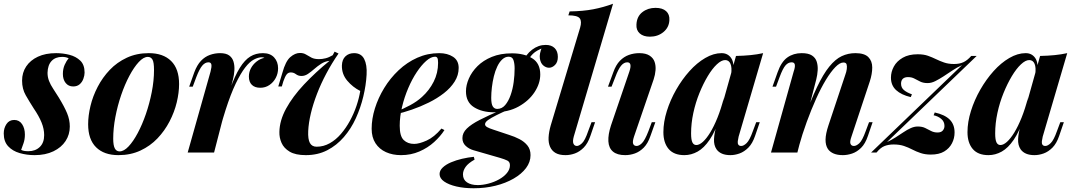

<svg xmlns="http://www.w3.org/2000/svg" viewBox="-39 -815 5749 1026"><path d="M74 -14Q82 -10 91 -8.5Q100 -7 113 -7Q150 -7 173.5 -29.5Q197 -52 197 -93Q197 -126 183 -160.5Q169 -195 141 -236Q118 -272 98.5 -306Q79 -340 79 -384Q79 -427 101 -460Q123 -493 163.5 -512Q204 -531 261 -531Q298 -531 332.5 -522Q367 -513 390 -491Q413 -469 413 -427Q413 -412 406.5 -394Q400 -376 386.5 -364.5Q373 -353 352 -353Q327 -353 312 -371.5Q297 -390 297 -420Q297 -447 306.5 -468.5Q316 -490 328 -503Q315 -511 293 -511Q257 -511 236.5 -489Q216 -467 215 -426Q215 -403 223 -382.5Q231 -362 245 -341Q259 -320 275 -294Q305 -245 319.5 -210Q334 -175 334 -139Q334 -96 311.5 -61.5Q289 -27 246.5 -6.5Q204 14 146 14Q104 14 66 3Q28 -8 4.5 -33.5Q-19 -59 -19 -102Q-19 -130 -4.5 -152Q10 -174 37 -174Q64 -174 79 -151.5Q94 -129 94 -96Q94 -70 86.5 -49Q79 -28 74 -14Z M751 -511Q728 -511 702.5 -483.5Q677 -456 652.5 -410Q628 -364 608.5 -307Q589 -250 577.5 -189.5Q566 -129 566 -74Q566 -38 574.5 -22Q583 -6 600 -6Q623 -6 648 -32.5Q673 -59 697 -104Q721 -149 740.5 -205.5Q760 -262 772 -323Q784 -384 784 -441Q784 -483 775.5 -497Q767 -511 751 -511ZM432 -151Q432 -197 444.5 -249Q457 -301 483 -351Q509 -401 547.5 -441.5Q586 -482 638.5 -506.5Q691 -531 756 -531Q833 -531 875.5 -489Q918 -447 918 -366Q918 -320 905.5 -268Q893 -216 867 -166Q841 -116 802.5 -75.5Q764 -35 711.5 -10.5Q659 14 594 14Q517 14 474.5 -28Q432 -70 432 -151Z M1105 0H964L1086 -432Q1093 -459 1090.5 -470.5Q1088 -482 1075 -482Q1057 -482 1042 -464.5Q1027 -447 1010 -403L991 -352H972L999 -428Q1014 -468 1035 -490Q1056 -512 1082.5 -521.5Q1109 -531 1137 -531Q1169 -531 1186 -518.5Q1203 -506 1209 -485Q1215 -464 1213.5 -439.5Q1212 -415 1206 -391ZM1361 -509Q1341 -509 1318 -497Q1295 -485 1271 -454Q1247 -423 1220.5 -368Q1194 -313 1166.5 -227.5Q1139 -142 1110 -21L1132 -156Q1164 -266 1190 -338Q1216 -410 1242.5 -452.5Q1269 -495 1298.5 -513Q1328 -531 1366 -531Q1405 -531 1426 -508Q1447 -485 1447 -450Q1447 -422 1434.5 -398.5Q1422 -375 1400.5 -360.5Q1379 -346 1352 -346Q1323 -346 1307 -361.5Q1291 -377 1291 -406Q1291 -430 1302 -450.5Q1313 -471 1332 -486Q1351 -501 1374 -506Q1371 -507 1368 -508Q1365 -509 1361 -509Z M1886 -329Q1846 -349 1816.5 -384Q1787 -419 1788 -465Q1789 -497 1807 -514Q1825 -531 1853 -531Q1891 -531 1907 -500Q1923 -469 1920 -416Q1917 -360 1902.5 -299.5Q1888 -239 1862.5 -183Q1837 -127 1798.5 -82.5Q1760 -38 1709.5 -12Q1659 14 1595 14Q1540 14 1509 -4.5Q1478 -23 1465.5 -51.5Q1453 -80 1454 -110Q1455 -171 1490 -235Q1525 -299 1585.5 -363.5Q1646 -428 1722 -490Q1697 -487 1677 -474Q1657 -461 1640 -446Q1623 -431 1606.5 -420Q1590 -409 1572 -409Q1555 -409 1542.5 -418.5Q1530 -428 1515 -428Q1501 -428 1492.5 -417Q1484 -406 1475 -380L1467 -353H1448L1470 -426Q1487 -488 1512.5 -510Q1538 -532 1564 -532Q1583 -532 1596.5 -523.5Q1610 -515 1625.5 -507Q1641 -499 1666 -499Q1682 -499 1700.5 -503.5Q1719 -508 1739 -520L1749 -539L1770 -529Q1734 -477 1705 -422.5Q1676 -368 1655 -313.5Q1634 -259 1622 -208.5Q1610 -158 1608 -115Q1606 -71 1617 -51Q1628 -31 1653 -31Q1690 -31 1723 -49.5Q1756 -68 1783 -99.5Q1810 -131 1831 -169.5Q1852 -208 1866 -249.5Q1880 -291 1886 -329Z M2075 -217Q2116 -233 2153 -253Q2190 -273 2216 -297Q2255 -332 2278.5 -378.5Q2302 -425 2302 -479Q2302 -499 2298 -505.5Q2294 -512 2286 -512Q2264 -512 2238.5 -489.5Q2213 -467 2188 -429.5Q2163 -392 2142.5 -344Q2122 -296 2109.5 -244Q2097 -192 2097 -143Q2097 -87 2118.5 -66.5Q2140 -46 2174 -46Q2201 -46 2241 -64Q2281 -82 2320 -128L2336 -120Q2315 -87 2281 -56Q2247 -25 2202 -5.5Q2157 14 2104 14Q2059 14 2023.5 -2Q1988 -18 1967.5 -49.5Q1947 -81 1947 -127Q1947 -180 1964.5 -236Q1982 -292 2014 -344.5Q2046 -397 2091 -439.5Q2136 -482 2191 -506.5Q2246 -531 2308 -531Q2352 -531 2382 -511.5Q2412 -492 2412 -452Q2412 -413 2390.5 -379Q2369 -345 2333 -317Q2297 -289 2252.5 -267Q2208 -245 2161.5 -229Q2115 -213 2074 -204Z M2636 -226 2682 -231Q2643 -214 2614 -199.5Q2585 -185 2569 -173.5Q2553 -162 2553 -151Q2553 -142 2564.5 -135.5Q2576 -129 2598 -122L2682 -94Q2711 -85 2737 -71.5Q2763 -58 2779.5 -37.5Q2796 -17 2796 14Q2796 51 2772 83Q2748 115 2705.5 139.5Q2663 164 2608.5 177.5Q2554 191 2492 191Q2441 191 2400 181.5Q2359 172 2334.5 155Q2310 138 2310 115Q2310 96 2327 80Q2344 64 2371 52.5Q2398 41 2430 33.5Q2462 26 2493 23L2497 38Q2463 57 2449 77Q2435 97 2435 117Q2435 145 2456.5 159.5Q2478 174 2514 174Q2541 174 2571.5 166Q2602 158 2628 143.5Q2654 129 2670 109.5Q2686 90 2686 68Q2686 50 2672 43Q2658 36 2634 29L2492 -12Q2467 -19 2449.5 -35.5Q2432 -52 2432 -77Q2432 -105 2455.5 -128Q2479 -151 2525 -174.5Q2571 -198 2636 -226ZM2679 -512Q2661 -512 2645.5 -498Q2630 -484 2618.5 -460Q2607 -436 2600 -407Q2593 -378 2589.5 -348Q2586 -318 2586 -292Q2586 -259 2594.5 -246Q2603 -233 2618 -233Q2643 -233 2660.5 -253.5Q2678 -274 2689.5 -306.5Q2701 -339 2706 -376.5Q2711 -414 2711 -449Q2711 -475 2705 -493.5Q2699 -512 2679 -512ZM2697 -530Q2762 -530 2805 -503.5Q2848 -477 2848 -417Q2848 -369 2817.5 -322.5Q2787 -276 2732 -245.5Q2677 -215 2601 -215Q2537 -215 2494 -242Q2451 -269 2451 -327Q2451 -360 2466.5 -395.5Q2482 -431 2512.5 -461.5Q2543 -492 2589 -511Q2635 -530 2697 -530ZM2775 -478 2756 -485Q2771 -524 2804.5 -549.5Q2838 -575 2877 -575Q2908 -575 2925 -558Q2942 -541 2942 -511Q2942 -483 2927 -468Q2912 -453 2895 -453Q2879 -453 2864.5 -465Q2850 -477 2846 -502Q2842 -527 2858 -565L2866 -560Q2828 -546 2809 -527.5Q2790 -509 2775 -478Z M3027 -85Q3020 -59 3025.5 -47Q3031 -35 3044 -35Q3055 -35 3071 -49.5Q3087 -64 3104 -114L3122 -162H3141L3116 -89Q3102 -48 3080 -26Q3058 -4 3033 5Q3008 14 2983 14Q2950 14 2930 2.5Q2910 -9 2900.5 -30.5Q2891 -52 2892.5 -81Q2894 -110 2904 -145L3061 -667Q3071 -701 3059 -717Q3047 -733 2998 -733L3005 -754Q3077 -755 3131.5 -765.5Q3186 -776 3237 -795Z M3362 -684Q3364 -727 3393.5 -750Q3423 -773 3464 -773Q3501 -773 3520.5 -755.5Q3540 -738 3538 -707Q3536 -668 3506 -643.5Q3476 -619 3434 -619Q3399 -619 3379.5 -636.5Q3360 -654 3362 -684ZM3324 -432Q3341 -482 3313 -482Q3295 -482 3280 -464Q3265 -446 3249 -403L3229 -352H3210L3238 -428Q3252 -468 3273.5 -490Q3295 -512 3321.5 -521.5Q3348 -531 3377 -531Q3412 -531 3432 -518Q3452 -505 3459 -484.5Q3466 -464 3464 -439.5Q3462 -415 3454 -391L3349 -85Q3340 -58 3344.5 -46.5Q3349 -35 3363 -35Q3376 -35 3391.5 -50Q3407 -65 3426 -114L3444 -162H3463L3437 -89Q3423 -48 3401 -26Q3379 -4 3353.5 5Q3328 14 3302 14Q3259 14 3236.5 -5Q3214 -24 3212 -60Q3210 -96 3226 -145Z M3682 -40Q3698 -40 3717 -57Q3736 -74 3756 -106.5Q3776 -139 3795 -186Q3814 -233 3830 -295L3808 -186Q3783 -112 3753 -68Q3723 -24 3689 -5Q3655 14 3618 14Q3562 14 3534 -19Q3506 -52 3506 -109Q3506 -163 3524.5 -222Q3543 -281 3574.5 -336Q3606 -391 3645.5 -435Q3685 -479 3729.5 -505Q3774 -531 3817 -531Q3850 -531 3868 -505Q3886 -479 3879 -424L3868 -418Q3873 -454 3864.5 -474Q3856 -494 3836 -494Q3816 -494 3791.5 -471Q3767 -448 3743 -408Q3719 -368 3698.5 -317.5Q3678 -267 3666 -211.5Q3654 -156 3654 -102Q3654 -68 3661 -54Q3668 -40 3682 -40ZM3894 -516Q3937 -517 3972 -520.5Q4007 -524 4039 -531L3908 -85Q3905 -72 3903.5 -60.5Q3902 -49 3906.5 -42Q3911 -35 3922 -35Q3935 -35 3951 -50.5Q3967 -66 3984 -114L4002 -162H4021L3996 -89Q3982 -48 3960 -26Q3938 -4 3913 5Q3888 14 3864 14Q3812 14 3790 -17Q3775 -39 3776.5 -71.5Q3778 -104 3790 -146Z M4222 0H4081L4202 -432Q4207 -446 4208.5 -457.5Q4210 -469 4206 -475.5Q4202 -482 4191 -482Q4173 -482 4158.5 -465.5Q4144 -449 4127 -403L4108 -352H4089L4116 -428Q4136 -485 4168.5 -508Q4201 -531 4245 -531Q4281 -531 4300 -518.5Q4319 -506 4325.5 -485Q4332 -464 4330.5 -439.5Q4329 -415 4323 -391ZM4254 -169Q4293 -278 4326.5 -348.5Q4360 -419 4392.5 -459Q4425 -499 4459 -515Q4493 -531 4532 -531Q4580 -531 4601 -510Q4622 -489 4622 -454.5Q4622 -420 4609 -380L4511 -85Q4501 -57 4506 -46Q4511 -35 4524 -35Q4537 -35 4553 -49.5Q4569 -64 4587 -114L4605 -162H4624L4599 -89Q4585 -47 4562.5 -25Q4540 -3 4514.5 5.5Q4489 14 4465 14Q4436 14 4416 5.5Q4396 -3 4385 -19Q4372 -39 4372.5 -69.5Q4373 -100 4388 -145L4478 -415Q4484 -431 4486 -446Q4488 -461 4485 -471Q4482 -481 4468 -481Q4449 -481 4425 -456.5Q4401 -432 4374.5 -388.5Q4348 -345 4322 -287Q4296 -229 4272 -163.5Q4248 -98 4229 -29Z M4701 -56Q4725 -67 4747 -81Q4769 -95 4789 -108.5Q4809 -122 4828 -130.5Q4847 -139 4865 -139Q4889 -139 4905 -131Q4921 -123 4936.5 -115Q4952 -107 4971 -107Q4990 -107 4999 -117.5Q5008 -128 5008 -142Q5008 -165 4991 -179.5Q4974 -194 4950 -199L4956 -214Q5010 -202 5036 -176Q5062 -150 5062 -107Q5062 -76 5048 -49Q5034 -22 5006.5 -5.5Q4979 11 4935 11Q4905 11 4881 3Q4857 -5 4836 -16Q4815 -27 4791.5 -35Q4768 -43 4736 -43Q4709 -43 4687.5 -34.5Q4666 -26 4645 0H4616L5102 -467Q5075 -455 5050.5 -438.5Q5026 -422 5003 -407Q4980 -392 4959 -381.5Q4938 -371 4918 -371Q4895 -371 4878.5 -379Q4862 -387 4847.5 -395Q4833 -403 4813 -403Q4795 -403 4785.5 -394Q4776 -385 4776 -368Q4776 -347 4791 -334Q4806 -321 4834 -311L4828 -296Q4777 -308 4749.5 -333.5Q4722 -359 4722 -400Q4722 -431 4737.5 -459.5Q4753 -488 4785 -506.5Q4817 -525 4865 -525Q4897 -525 4919.5 -517Q4942 -509 4962.5 -499Q4983 -489 5006 -481Q5029 -473 5059 -473Q5088 -473 5109 -482.5Q5130 -492 5151 -516H5180Z M5307 -40Q5323 -40 5342 -57Q5361 -74 5381 -106.5Q5401 -139 5420 -186Q5439 -233 5455 -295L5433 -186Q5408 -112 5378 -68Q5348 -24 5314 -5Q5280 14 5243 14Q5187 14 5159 -19Q5131 -52 5131 -109Q5131 -163 5149.5 -222Q5168 -281 5199.5 -336Q5231 -391 5270.5 -435Q5310 -479 5354.5 -505Q5399 -531 5442 -531Q5475 -531 5493 -505Q5511 -479 5504 -424L5493 -418Q5498 -454 5489.5 -474Q5481 -494 5461 -494Q5441 -494 5416.5 -471Q5392 -448 5368 -408Q5344 -368 5323.5 -317.5Q5303 -267 5291 -211.5Q5279 -156 5279 -102Q5279 -68 5286 -54Q5293 -40 5307 -40ZM5519 -516Q5562 -517 5597 -520.5Q5632 -524 5664 -531L5533 -85Q5530 -72 5528.5 -60.5Q5527 -49 5531.5 -42Q5536 -35 5547 -35Q5560 -35 5576 -50.5Q5592 -66 5609 -114L5627 -162H5646L5621 -89Q5607 -48 5585 -26Q5563 -4 5538 5Q5513 14 5489 14Q5437 14 5415 -17Q5400 -39 5401.5 -71.5Q5403 -104 5415 -146Z"/></svg>

Font: Playfair Display
Style: Bold Italic
Weight: 700
Italic angle: -14°
Designer: Claus Eggers Sørensen
Foundry: Claus Eggers Sørensen
Version: Version 1.203